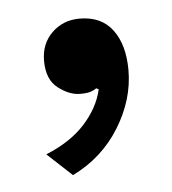

<svg xmlns="http://www.w3.org/2000/svg" viewBox="-33 -148 291 325"><g transform="rotate(-5 113.0 14.5)"><path d="M113 -117Q150 -117 169 -91.5Q188 -66 188 -23Q188 27 159 74Q130 121 79 146L37 107Q79 90 103.5 63Q128 36 135 5L131 3Q127 6 121 8Q115 10 103 10Q85 10 66 -4.5Q47 -19 47 -51Q47 -80 66 -98.5Q85 -117 113 -117Z"/></g></svg>

Font: Prodigy Sans
Style: Regular
Weight: 400
Designer: Wei Huang
Foundry: Wei Huang
Version: Version 1.003; ttfautohint (v1.8.3)